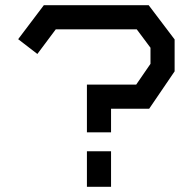

<svg xmlns="http://www.w3.org/2000/svg" viewBox="-20 -720 743 740"><path d="M555 -301H408V-210H315V-394H505L560 -474V-536L507 -607H195L124 -512L50 -569L149 -700H553L653 -568V-445ZM315 0V-137H408V0Z"/></svg>

Font: Turret Road
Style: Bold
Weight: 700
Designer: Noponies
Foundry: Noponies
Version: Version 1.001; ttfautohint (v1.8)